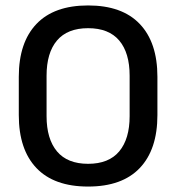

<svg xmlns="http://www.w3.org/2000/svg" viewBox="-20 -672 647 705"><path d="M303.5 13Q178.5 13 113.8 -55Q49 -123 49 -249.5V-390Q49 -516 113.8 -584Q178.5 -652 303.5 -652Q428.5 -652 493.2 -584Q558 -516 558 -390V-249.5Q558 -123 493.2 -55Q428.5 13 303.5 13ZM303.5 -70.5Q379.5 -70.5 417.8 -116.2Q456 -162 456 -245.5V-394Q456 -478 417.8 -523.2Q379.5 -568.5 303.5 -568.5Q227.5 -568.5 189.2 -523.2Q151 -478 151 -394V-245.5Q151 -162 189.2 -116.2Q227.5 -70.5 303.5 -70.5Z"/></svg>

Font: Anek Tamil Medium Medium
Style: Regular
Weight: 500
Version: Version 1.003